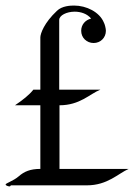

<svg xmlns="http://www.w3.org/2000/svg" viewBox="-72 -667 483 691"><path d="M194.8 -647C182.1 -647 150.9 -646 132.8 -627.9C86.9 -585 73.2 -545.9 73.2 -532.2V-344.2H47.9C33.2 -325.2 9.8 -307.1 -18.1 -288.1H73.2V-59.1C37.1 -59.1 15.1 -49.8 -4.9 -32.2C-24.9 -15.1 -51.8 -7.8 -51.8 -2.9C-51.8 1 -41 3.9 -38.1 3.9C-34.2 3.9 -33.2 0 -33.2 0H73.2H162.1H241.2C314.9 0 354 -43 391.1 -59.1H142.1V-288.1C215.8 -288.1 251 -329.1 289.1 -344.2H141.1V-595.2C141.1 -611.8 168 -625 196.8 -625C219.2 -625 242.2 -617.2 255.9 -600.1C234.9 -595.2 220.2 -578.1 220.2 -556.2C220.2 -530.8 240.2 -512.2 265.1 -512.2C289.1 -512.2 309.1 -530.8 309.1 -556.2C309.1 -564 305.2 -580.1 301.8 -585.9C286.1 -624 238.8 -647 194.8 -647Z"/></svg>

Font: Pierce
Style: Roman
Weight: 500
Version: Version 0.2.0